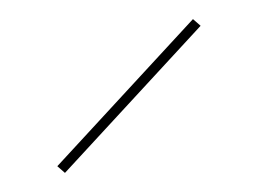

<svg xmlns="http://www.w3.org/2000/svg" viewBox="-20 -698 283 201"><path d="M40 -524 182 -678 190 -671 48 -517Z"/></svg>

Font: Ysabeau Infant Hairline
Style: Regular
Weight: 100
Designer: Christian Thalmann (Catharsis Fonts)
Version: Version 0.003